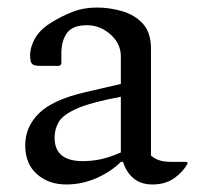

<svg xmlns="http://www.w3.org/2000/svg" viewBox="-20 -480 529 510"><path d="M156 10Q109 10 78 -17.5Q47 -45 47 -94Q47 -143 83.5 -179Q120 -215 206 -235L301 -257V-330Q301 -364 273.5 -388.5Q246 -413 211 -413Q173 -413 158 -392.5Q143 -372 143 -338V-310L138 -305H86Q71 -305 65.5 -310Q60 -315 60 -333Q60 -355 73 -378Q86 -401 113 -418Q141 -436 171.5 -448Q202 -460 237 -460Q272 -460 305.5 -450Q339 -440 360 -416.5Q381 -393 381 -351V-67Q388 -60 401 -55Q414 -50 437 -50H475L478 -48V-45Q466 -23 442.5 -6.5Q419 10 385 10Q354 10 334.5 -6.5Q315 -23 307 -50H301Q275 -24 236.5 -7Q198 10 156 10ZM125 -114Q125 -52 200 -52Q224 -52 247.5 -57Q271 -62 301 -75V-223Q221 -208 184 -191.5Q147 -175 136 -156Q125 -137 125 -114Z"/></svg>

Font: Spectral
Style: Regular
Weight: 400
Designer: Jean-Baptiste Levee
Foundry: Production Type
Version: Version 2.001